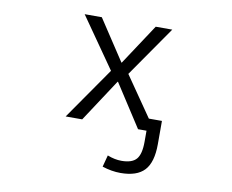

<svg xmlns="http://www.w3.org/2000/svg" viewBox="-81 -624 1161 959"><g transform="rotate(10 500.0 -145.0)"><path d="M496.1 -313.5H498L633.8 -519.5H717.8L540 -263.7L679.7 -61.5H746.1V56.6Q746.1 148.4 708 189.5Q669.9 230.5 586.9 230.5Q542 230.5 494.1 214.8L509.8 155.3Q546.9 169.9 581.1 169.9Q634.8 169.9 656.7 144.5Q678.7 119.1 678.7 56.6V0H638.7H635.7L496.1 -215.8H494.1L352.5 0H268.6L452.1 -263.7L273.4 -519.5H360.4Z"/></g></svg>

Font: Gen Shin Gothic Monospace Normal
Style: Regular
Weight: 350
Designer: [Source Han Sans]
Ryoko NISHIZUKA  (kana & ideographs); Paul D. Hunt (Latin, Greek & Cyrillic); Wenlong ZHANG  (bopomofo
Version: Version 1.002.20150607